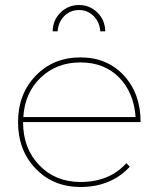

<svg xmlns="http://www.w3.org/2000/svg" viewBox="-20 -746 629 766"><path d="M210 -621H190Q191 -666 221.5 -696Q252 -726 295 -726Q338 -726 368.5 -696Q399 -666 400 -621H380Q378 -657 354 -681.5Q330 -706 295 -706Q260 -706 236 -681.5Q212 -657 210 -621ZM301 -20Q417 -20 484 -95L498 -81Q423 0 301 0Q193 0 122.5 -73Q52 -146 52 -259Q52 -371 122.5 -444Q193 -517 301 -517Q408 -517 474.5 -444.5Q541 -372 541 -259H72Q72 -154 136.5 -87Q201 -20 301 -20ZM73 -279H521Q514 -377 455 -437Q396 -497 301 -497Q206 -497 142.5 -436.5Q79 -376 73 -279Z"/></svg>

Font: Montserrat arm Thin
Style: Regular
Weight: 250
Designer: Julieta Ulanovsky
Foundry: Julieta Ulanovsky
Version: Version 6.000;PS 006.000;hotconv 1.0.88;makeotf.lib2.5.64775